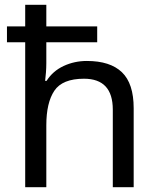

<svg xmlns="http://www.w3.org/2000/svg" viewBox="-20 -780 658 800"><path d="M173 -760V-670H385V-604H173V-517Q173 -498 171.5 -478.5Q170 -459 168 -443H174Q200 -484 245 -505Q290 -526 342 -526Q439 -526 488 -479Q537 -432 537 -329V0H450V-323Q450 -452 330 -452Q240 -452 206.5 -402Q173 -352 173 -258V0H85V-604H9V-670H85V-760Z"/></svg>

Font: Noto Sans Tifinagh APT
Style: Regular
Weight: 400
Designer: JamraPatel
Foundry: JamraPatel LLC
Version: Version 2.006; ttfautohint (v1.8.4.7-5d5b)